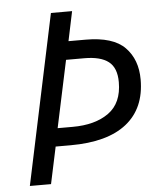

<svg xmlns="http://www.w3.org/2000/svg" viewBox="-52 -759 670 804"><g transform="rotate(-5 283.5 -357.0)"><path d="M41 0 192 -714H281L255 -590H327Q442 -590 492 -539Q542 -488 542 -404Q542 -283 461.5 -219Q381 -155 226 -155H163L130 0ZM241 -231Q336 -231 393 -272Q450 -313 450 -401Q450 -461 416.5 -487Q383 -513 315 -513H238L178 -231Z"/></g></svg>

Font: Noto Sans
Style: Italic
Weight: 400
Italic angle: -12°
Designer: Monotype Design Team
Foundry: Monotype Imaging Inc.
Version: Version 2.013; ttfautohint (v1.8.4.7-5d5b)